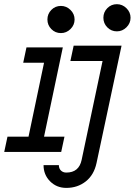

<svg xmlns="http://www.w3.org/2000/svg" viewBox="-48 -727 644 918"><path d="M510.7 -707Q537.1 -707 556.6 -687.7Q576.2 -668.5 576.2 -642.1Q576.2 -615.7 556.6 -596.4Q537.1 -577.1 510.7 -577.1Q483.9 -577.1 465.1 -596.2Q446.3 -615.2 446.3 -642.1Q446.3 -668.9 465.1 -688Q483.9 -707 510.7 -707ZM269 98.1Q329.6 98.1 342.3 37.6L442.4 -435.5H288.6L304.2 -508.8H533.2L413.6 52.2Q401.4 109.4 362.1 140.4Q322.8 171.4 269 171.4Q222.7 171.4 191.4 139.9Q160.2 108.4 160.2 62.5H233.4Q233.4 78.6 243.4 88.4Q253.4 98.1 269 98.1ZM243.2 -698.7Q269.5 -698.7 289.1 -679.4Q308.6 -660.2 308.6 -633.8Q308.6 -607.4 289.1 -588.1Q269.5 -568.8 243.2 -568.8Q216.3 -568.8 197.5 -587.9Q178.7 -606.9 178.7 -633.8Q178.7 -660.6 197.5 -679.7Q216.3 -698.7 243.2 -698.7ZM244.6 -0.5H-27.8L-12.2 -73.7H88.4L162.6 -427.2H63L78.6 -500.5H252.4L162.6 -73.7H260.3Z"/></svg>

Font: Anka/Coder Narrow
Style: Italic
Weight: 400
Width: 3
Italic angle: -12°
Monospace: yes
Version: Version 001.100